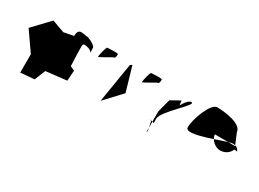

<svg xmlns="http://www.w3.org/2000/svg" viewBox="-30 -1043 1904 1413"><g transform="rotate(30 922.0 -336.0)"><path d="M29 -400 140 -240V-84L257 -94L294 -186L470 -206L476 -294L439 -311L435 -414C435 -476 428 -498 448 -498C472 -498 500 -490 514 -470L512 -514C498 -536 450 -560 430 -560C400 -560 349 -591 349 -516L266 -500L160 -538Z M577 -472C577 -462 674 -526 684 -526C694 -526 695 -550 695 -560C695 -570 614 -563 604 -563C594 -563 577 -482 577 -472Z M756 -200 887 -340 827 -546 811 -536Z M950 -472C950 -462 1047 -526 1057 -526C1067 -526 1068 -550 1068 -560C1068 -570 987 -563 977 -563C967 -563 950 -482 950 -472Z M1136 -261C1190 -261 1176 -232 1176 -290C1176 -356 1390 -526 1340 -526C1314 -526 1287 -481 1276 -461L1271 -500L1192 -456L1163 -345V-167L1168 -182L1150 -269C1162 -257 1108 -261 1136 -261Z M1409 -353C1409 -423 1470 -588 1524 -588C1581 -588 1735 -572 1740 -502L1780 -406L1608 -407C1611 -357 1664 -323 1698 -323C1760 -323 1783 -369 1788 -381L1814 -380C1809 -350 1827 -414 1755 -414C1711 -414 1409 -278 1409 -353Z"/></g></svg>

Font: Interstorm
Style: Regular
Weight: 400
Version: Version 0.7